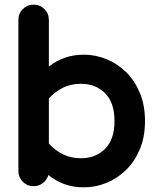

<svg xmlns="http://www.w3.org/2000/svg" viewBox="-20 -775 671 825"><path d="M59 -689Q59 -717 78 -736Q97 -755 124 -755Q152 -755 171 -736Q190 -717 190 -689V-489Q222 -514 259 -527Q296 -540 341 -540Q390 -540 437 -521Q484 -502 521 -466Q558 -430 580.5 -377Q603 -324 603 -255Q603 -186 580.5 -133Q558 -80 521 -44Q484 -8 437 11Q390 30 341 30Q295 30 257.5 16.5Q220 3 188 -23Q182 -2 164.5 11.5Q147 25 124 25Q97 25 78 6Q59 -13 59 -40ZM190 -352V-158Q216 -129 250.5 -112Q285 -95 328 -95Q391 -95 431.5 -135.5Q472 -176 472 -255Q472 -334 431.5 -374.5Q391 -415 328 -415Q285 -415 250.5 -398Q216 -381 190 -352Z"/></svg>

Font: Varela Round Precious
Style: Bold
Weight: 700
Version: Version 1.000